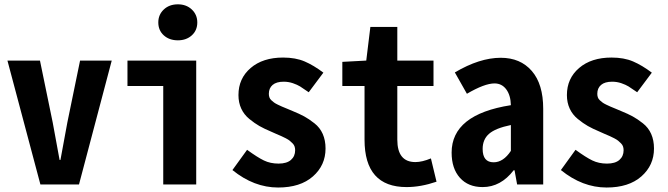

<svg xmlns="http://www.w3.org/2000/svg" viewBox="-20 -836 3028 870"><path d="M163.1 0 13.7 -561.5H161.1L218.8 -281.2Q223.6 -252.9 234.4 -196.3Q245.1 -139.6 250 -111.3H253.9Q275.4 -224.6 285.2 -281.2L342.8 -561.5H486.3L337.9 0Z M719.7 0V-446.3H557.6V-561.5H869.1V0ZM786.1 -653.3Q747.1 -653.3 722.2 -675.8Q697.3 -698.2 697.3 -734.4Q697.3 -769.5 722.2 -793Q747.1 -816.4 786.1 -816.4Q824.2 -816.4 849.1 -793Q874 -769.5 874 -734.4Q874 -698.2 849.1 -675.8Q824.2 -653.3 786.1 -653.3Z M1240.2 13.7Q1130.9 13.7 1033.2 -65.4L1099.6 -157.2Q1146.5 -123 1175.8 -108.9Q1205.1 -94.7 1242.2 -94.7Q1279.3 -94.7 1298.3 -111.3Q1317.4 -127.9 1317.4 -155.3Q1317.4 -164.1 1314.9 -171.9Q1312.5 -179.7 1305.7 -186.5Q1298.8 -193.4 1293 -198.2Q1287.1 -203.1 1274.9 -209.5Q1262.7 -215.8 1254.9 -219.2Q1247.1 -222.7 1231 -229.5Q1214.8 -236.3 1207 -240.2Q1176.8 -252.9 1155.3 -265.1Q1133.8 -277.3 1109.9 -296.9Q1085.9 -316.4 1073.2 -343.8Q1060.5 -371.1 1060.5 -405.3Q1060.5 -480.5 1115.7 -527.8Q1170.9 -575.2 1262.7 -575.2Q1319.3 -575.2 1360.4 -557.6Q1401.4 -540 1445.3 -506.8L1378.9 -418Q1352.5 -436.5 1339.8 -444.3Q1327.1 -452.1 1307.1 -459Q1287.1 -465.8 1265.6 -465.8Q1232.4 -465.8 1215.3 -451.2Q1198.2 -436.5 1198.2 -411.1Q1198.2 -402.3 1200.7 -395Q1203.1 -387.7 1209.5 -381.8Q1215.8 -376 1221.7 -371.6Q1227.5 -367.2 1238.8 -361.8Q1250 -356.4 1257.8 -353Q1265.6 -349.6 1281.2 -343.3Q1296.9 -336.9 1305.7 -333Q1336.9 -320.3 1358.4 -308.6Q1379.9 -296.9 1404.8 -277.3Q1429.7 -257.8 1442.4 -229Q1455.1 -200.2 1455.1 -163.1Q1455.1 -86.9 1397.9 -36.6Q1340.8 13.7 1240.2 13.7Z M1822.3 11.7Q1631.8 11.7 1631.8 -203.1V-446.3H1531.2V-555.7L1639.6 -561.5L1658.2 -713.9H1780.3V-561.5H1944.3V-446.3H1780.3V-203.1Q1780.3 -101.6 1862.3 -101.6Q1892.6 -101.6 1932.6 -118.2L1958 -12.7Q1886.7 11.7 1822.3 11.7Z M2167 11.7Q2101.6 11.7 2064 -30.3Q2026.4 -72.3 2026.4 -144.5Q2026.4 -317.4 2294.9 -359.4Q2293.9 -404.3 2273.9 -431.2Q2253.9 -458 2220.7 -458Q2175.8 -458 2095.7 -411.1L2041 -507.8Q2153.3 -574.2 2249 -574.2Q2337.9 -574.2 2389.6 -514.6Q2441.4 -455.1 2441.4 -342.8V0H2323.2L2311.5 -64.5H2307.6Q2249 11.7 2167 11.7ZM2216.8 -100.6Q2260.7 -100.6 2294.9 -152.3V-269.5Q2224.6 -254.9 2195.8 -229.5Q2167 -204.1 2167 -161.1Q2167 -100.6 2216.8 -100.6Z M2728.5 13.7Q2619.1 13.7 2521.5 -65.4L2587.9 -157.2Q2634.8 -123 2664.1 -108.9Q2693.4 -94.7 2730.5 -94.7Q2767.6 -94.7 2786.6 -111.3Q2805.7 -127.9 2805.7 -155.3Q2805.7 -164.1 2803.2 -171.9Q2800.8 -179.7 2793.9 -186.5Q2787.1 -193.4 2781.2 -198.2Q2775.4 -203.1 2763.2 -209.5Q2751 -215.8 2743.2 -219.2Q2735.4 -222.7 2719.2 -229.5Q2703.1 -236.3 2695.3 -240.2Q2665 -252.9 2643.6 -265.1Q2622.1 -277.3 2598.1 -296.9Q2574.2 -316.4 2561.5 -343.8Q2548.8 -371.1 2548.8 -405.3Q2548.8 -480.5 2604 -527.8Q2659.2 -575.2 2751 -575.2Q2807.6 -575.2 2848.6 -557.6Q2889.6 -540 2933.6 -506.8L2867.2 -418Q2840.8 -436.5 2828.1 -444.3Q2815.4 -452.1 2795.4 -459Q2775.4 -465.8 2753.9 -465.8Q2720.7 -465.8 2703.6 -451.2Q2686.5 -436.5 2686.5 -411.1Q2686.5 -402.3 2689 -395Q2691.4 -387.7 2697.8 -381.8Q2704.1 -376 2710 -371.6Q2715.8 -367.2 2727.1 -361.8Q2738.3 -356.4 2746.1 -353Q2753.9 -349.6 2769.5 -343.3Q2785.2 -336.9 2793.9 -333Q2825.2 -320.3 2846.7 -308.6Q2868.2 -296.9 2893.1 -277.3Q2918 -257.8 2930.7 -229Q2943.4 -200.2 2943.4 -163.1Q2943.4 -86.9 2886.2 -36.6Q2829.1 13.7 2728.5 13.7Z"/></svg>

Font: GenEi Gothic M Regular
Style: Bold
Weight: 700
Designer: o_tamon (Modified); [Source Han Sans]
Ryoko NISHIZUKA  (kana & ideographs); Paul D. Hunt (Latin, Greek & Cyrillic); Wenl
Version: Version 1.1a;Original Version 1.004